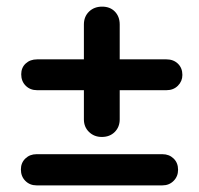

<svg xmlns="http://www.w3.org/2000/svg" viewBox="-20 -558 600 579"><path d="M92 -286Q71 -286 57.5 -299.5Q44 -313 44 -334Q44 -354 57.5 -366.5Q71 -379 92 -379H482Q503 -379 516.5 -366Q530 -353 530 -332Q530 -313 516.5 -299.5Q503 -286 482 -286ZM287 -145Q264 -145 248.5 -160Q233 -175 233 -198V-484Q233 -508 248.5 -523Q264 -538 288 -538Q312 -538 326.5 -523Q341 -508 341 -484V-198Q341 -175 326 -160Q311 -145 287 -145ZM90 1Q70 1 56.5 -12.5Q43 -26 43 -47Q43 -67 56.5 -80Q70 -93 90 -93H470Q490 -93 503.5 -80Q517 -67 517 -46Q517 -26 503.5 -12.5Q490 1 470 1Z"/></svg>

Font: Quicksand Light SemiBold
Style: Regular
Weight: 600
Version: Version 3.004